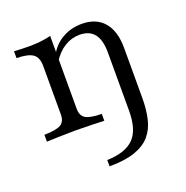

<svg xmlns="http://www.w3.org/2000/svg" viewBox="-114 -532 801 829"><g transform="rotate(-20 286.5 -117.5)"><path d="M250.8 192.7V163.7Q334.7 161.3 373.4 122.6Q412.1 83.9 412.1 -4V-272.6Q412.1 -329 389.9 -357.3Q367.7 -385.5 322.6 -385.5Q285.5 -385.5 253.6 -365.7Q221.8 -346 197.6 -308.1L198.4 -343.5Q221 -383.1 260.1 -404.8Q299.2 -426.6 347.6 -426.6Q413.7 -426.6 449.2 -385.1Q484.7 -343.5 484.7 -266.1V-36.3Q484.7 15.3 475 58.1Q465.3 100.8 439.9 130.6Q414.5 160.5 368.5 176.6Q322.6 192.7 250.8 192.7ZM33.1 0V-31.5Q87.9 -32.3 108.9 -44.8Q129.8 -57.3 129.8 -89.5V-312.9Q129.8 -351.6 108.1 -367.3Q86.3 -383.1 33.1 -383.9V-415.3Q47.6 -414.5 64.9 -413.7Q82.3 -412.9 101.6 -412.9Q129.8 -412.9 155.2 -415.7Q180.6 -418.5 202.4 -424.2V-89.5Q202.4 -57.3 223 -44.8Q243.5 -32.3 296.8 -31.5V0Q271.8 -0.8 236.7 -2Q201.6 -3.2 164.5 -3.2Q132.3 -3.2 96.4 -2Q60.5 -0.8 33.1 0Z"/></g></svg>

Font: Playfair 12pt Light
Style: Regular
Weight: 300
Designer: Claus Eggers Sørensen
Foundry: Claus Eggers Sørensen
Version: Version 2.000;gftools[0.9.28]